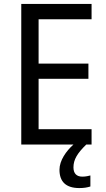

<svg xmlns="http://www.w3.org/2000/svg" viewBox="-20 -734 540 975"><path d="M353 116C353 76 373 44 418 0H445V-78H176V-334H429V-411H176V-636H445V-714H88V0H353C316 33 282 81 282 128C282 188 314 221 383 221C407 221 423 218 439 213V157C430 159 417 163 398 163C369 163 353 147 353 116Z"/></svg>

Font: Noto Sans Lao SemiCondensed
Style: Regular
Weight: 400
Width: 4
Designer: Monotype Design Team
Foundry: Monotype Imaging Inc.
Version: Version 2.004